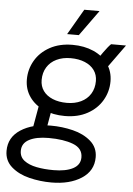

<svg xmlns="http://www.w3.org/2000/svg" viewBox="-72 -762 702 1014"><g transform="rotate(5 279.0 -255.0)"><path d="M63 -324Q63 -378 90 -424.5Q117 -471 168 -499Q219 -527 288 -527Q350 -527 399 -505.5Q448 -484 476 -444Q504 -404 504 -352Q504 -298 477 -251.5Q450 -205 399 -177Q348 -149 279 -149Q217 -149 168 -170.5Q119 -192 91 -232Q63 -272 63 -324ZM-11 61Q-11 -11 51.5 -51.5Q114 -92 211 -92Q271 -92 328 -78Q385 -64 423 -31Q461 2 461 54Q461 126 398.5 166.5Q336 207 239 207Q179 207 122 193Q65 179 27 146Q-11 113 -11 61ZM386 61Q386 13 335 -6.5Q284 -26 205 -26Q140 -26 102 -6Q64 14 64 54Q64 87 89 106Q114 125 154.5 133Q195 141 245 141Q310 141 348 121Q386 101 386 61ZM142 -213 206 -169 187 -61 113 -49ZM427 -347Q427 -380 409.5 -404.5Q392 -429 359.5 -442.5Q327 -456 284 -456Q242 -456 209.5 -440.5Q177 -425 159 -396Q141 -367 141 -328Q141 -295 158.5 -270.5Q176 -246 208.5 -232.5Q241 -219 284 -219Q326 -219 358.5 -234.5Q391 -250 409 -279Q427 -308 427 -347ZM490 -548H569L463 -401L416 -447Q428 -468 452 -501.5Q476 -535 490 -548ZM254 -581 333 -717H414L316 -581Z"/></g></svg>

Font: Fixel Italic Variable Display Thin
Style: Italic
Weight: 100
Italic angle: -10°
Designer: AlfaBravo + MacPaw
Foundry: Kyrylo Tkachov, Marchela Mozhyna, Serhii Makarenko, Maria Weinstein, Zakhar Kryvoshyya
Version: Version 1.210;Glyphs 3.2 (3217)